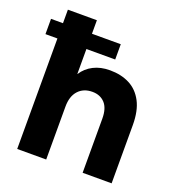

<svg xmlns="http://www.w3.org/2000/svg" viewBox="-137 -816 849 921"><g transform="rotate(20 287.0 -355.5)"><path d="M53 0V-711H201V-437H202Q223 -470 259 -488.5Q295 -507 343 -507Q400 -507 443 -485Q486 -463 510.5 -416.5Q535 -370 535 -297V0H387V-276Q387 -329 363 -355Q339 -381 299 -381Q254 -381 227.5 -352Q201 -323 201 -270V0ZM-8 -564V-642H348V-564Z"/></g></svg>

Font: TikTok Sans 24pt
Style: Bold
Weight: 700
Version: Version 4.000